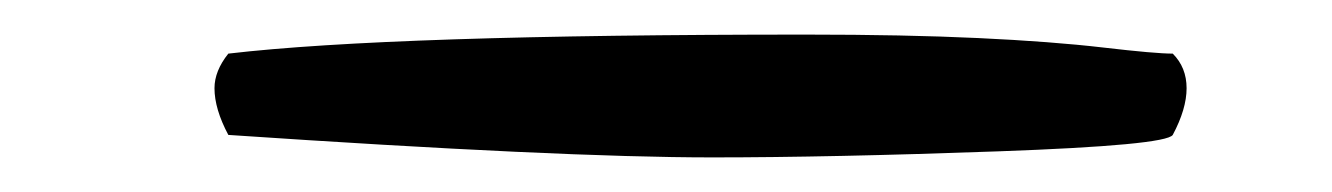

<svg xmlns="http://www.w3.org/2000/svg" viewBox="-20 121 770 111"><path d="M104 172Q104 162 112 152Q206 141 446 141Q503 141 545.5 143Q588 145 618 148.5Q648 152 658 152Q666 160 666 172Q666 184 658 199Q654 205 557 208.5Q460 212 392 212Q304 212 112 199Q104 184 104 172Z"/></svg>

Font: Gorditas
Style: Regular
Weight: 400
Designer: Gustavo Dipre (gbrenda1987@gmail.com)
Foundry: Gustavo Dipre (gbrenda1987@gmail.com)
Version: Version 1.001